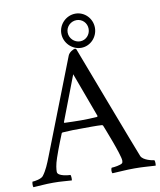

<svg xmlns="http://www.w3.org/2000/svg" viewBox="-104 -892 808 967"><g transform="rotate(-10 300.0 -409.0)"><path d="M613.3 2.9C614.3 0 616.2 -18.6 611.3 -25.4C603.5 -25.4 554.7 -35.2 544.9 -58.6C536.1 -78.1 321.3 -644.5 321.3 -644.5C318.4 -645.5 318.4 -647.5 315.4 -647.5C306.6 -647.5 284.2 -634.8 278.3 -619.1L89.8 -135.7C76.2 -100.6 63.5 -69.3 43.9 -43.9C34.2 -31.2 0 -25.4 -11.7 -25.4C-14.6 -18.6 -14.6 0 -11.7 2.9C33.2 1 44.9 -2 89.8 -2C132.8 -2 145.5 1 184.6 2.9C186.5 -2.9 185.5 -22.5 182.6 -25.4C174.8 -25.4 117.2 -29.3 117.2 -52.7C117.2 -65.4 119.1 -87.9 130.9 -122.1C146.5 -168.9 175.8 -240.2 175.8 -240.2C175.8 -240.2 178.7 -243.2 180.7 -243.2C224.6 -246.1 243.2 -246.1 283.2 -246.1C307.6 -246.1 356.4 -247.1 381.8 -245.1C384.8 -245.1 387.7 -241.2 387.7 -241.2C387.7 -241.2 452.1 -81.1 452.1 -51.8C452.1 -45.9 451.2 -41 448.2 -38.1C439.5 -30.3 405.3 -25.4 393.6 -25.4C388.7 -20.5 387.7 -2 392.6 2.9C437.5 1 460.9 -2 505.9 -2C548.8 -2 574.2 1 613.3 2.9ZM198.2 -289.1C196.3 -289.1 196.3 -293 196.3 -293L284.2 -522.5L368.2 -294.9C368.2 -294.9 367.2 -290 365.2 -290C335 -288.1 312.5 -287.1 282.2 -287.1C259.8 -287.1 223.6 -288.1 198.2 -289.1ZM293 -734.4C293 -764.6 318.4 -788.1 347.7 -788.1C377 -788.1 400.4 -764.6 400.4 -734.4C400.4 -704.1 377 -679.7 347.7 -679.7C318.4 -679.7 293 -704.1 293 -734.4ZM260.7 -734.4C260.7 -686.5 300.8 -646.5 347.7 -646.5C394.5 -646.5 432.6 -686.5 432.6 -734.4C432.6 -782.2 394.5 -821.3 347.7 -821.3C300.8 -821.3 260.7 -782.2 260.7 -734.4Z"/></g></svg>

Font: Crimson
Style: Roman
Weight: 400
Version: Version 0.2